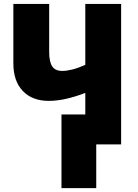

<svg xmlns="http://www.w3.org/2000/svg" viewBox="-20 -734 704 976"><path d="M595.7 0H469.2V222.2H292.5V-152.3H413.6V-261.7Q359.9 -241.2 314.2 -231.2Q268.6 -221.2 228 -221.2Q144 -221.2 95.9 -271.5Q47.9 -321.8 47.9 -412.1V-713.9H230V-470.7Q230 -420.4 245.1 -397Q260.3 -373.5 296.9 -373.5Q319.8 -373.5 349.4 -381.1Q378.9 -388.7 413.6 -404.3V-713.9H595.7Z"/></svg>

Font: Open Sans SemiCondensed ExtraBold
Style: Regular
Weight: 800
Width: 4
Designer: Monotype Design Team
Foundry: Monotype Imaging Inc.
Version: Version 3.000